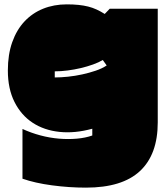

<svg xmlns="http://www.w3.org/2000/svg" viewBox="-20 -606 769 880"><path d="M16 -283Q16 -356 36 -412.5Q56 -469 92 -507.5Q128 -546 177.5 -566Q227 -586 286 -586Q316 -586 340 -583.5Q364 -581 384 -576Q404 -571 422.5 -562.5Q441 -554 460 -542L483 -566H703V-45Q703 102 621.5 178Q540 254 374 254Q297 254 218.5 243.5Q140 233 83 213V-15Q122 3 165 14.5Q208 26 250.5 29.5Q293 33 332.5 29.5Q372 26 403 15V-16Q323 6 252.5 -1.5Q182 -9 129.5 -43.5Q77 -78 46.5 -138.5Q16 -199 16 -283ZM469 -306 451 -331Q433 -320 406.5 -310.5Q380 -301 350.5 -294Q321 -287 290 -283Q259 -279 231 -279V-251Q259 -251 292 -254.5Q325 -258 357 -265Q389 -272 418.5 -282Q448 -292 469 -306Z"/></svg>

Font: ChangwonDangamAsac Bold
Style: Regular
Weight: 700
Designer: Choi Chi-young, Lee Youngbeen, Kim Jungjin, Yoon Jihee, Han Dohee
Foundry: YoonDesign Inc.
Version: Version 1.010;Build 20210623